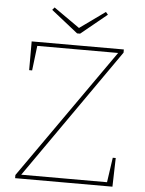

<svg xmlns="http://www.w3.org/2000/svg" viewBox="-59 -919 727 965"><g transform="rotate(5 305.0 -436.0)"><path d="M516 -20 534 -145H549L545 0H54V-16L515 -672H107L92 -547H77V-692H542V-676L83 -20ZM308 -780 436 -872 447 -859 316 -752H301L166 -859L177 -872Z"/></g></svg>

Font: Bitter Pro Thin
Style: Regular
Weight: 250
Designer: Sol Matas, and Bitter project Authors
Foundry: Sol Matas
Version: Version 1.010